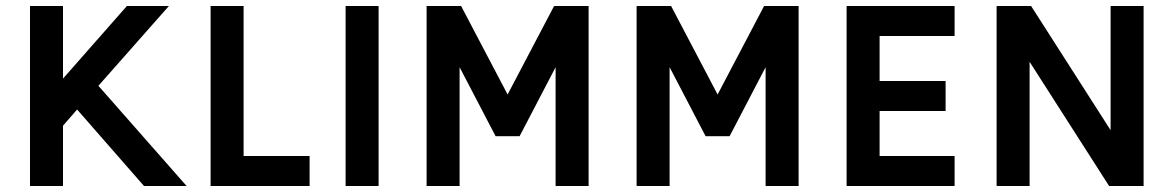

<svg xmlns="http://www.w3.org/2000/svg" viewBox="-20 -620 3912 640"><path d="M602 0H460L237 -255L190 -201V0H80V-600H190V-358L403 -600H543L308 -334Z M1012 0H682V-600H792V-100H1012Z M1242 0H1132V-600H1242Z M1942 0H1832V-396L1712 -166H1632L1512 -396V0H1402V-600H1517L1672 -305L1827 -600H1942Z M2642 0H2532V-396L2412 -166H2332L2212 -396V0H2102V-600H2217L2372 -305L2527 -600H2642Z M3162 0H2802V-600H3162V-500H2912V-350H3132V-250H2912V-100H3162Z M3792 0H3677L3412 -414V0H3302V-600H3417L3682 -186V-600H3792Z"/></svg>

Font: Gauge Heavy
Style: Heavy
Weight: 900
Designer: Daniel Pimley
Foundry: Daniel Pimley
Version: Version 2.0